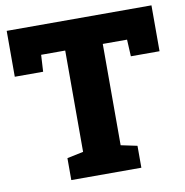

<svg xmlns="http://www.w3.org/2000/svg" viewBox="-80 -787 833 863"><g transform="rotate(-10 336.5 -355.5)"><path d="M176.3 0V-100.1L250.5 -115.7V-578.1H140.6L136.2 -501.5H6.8V-710.9H667.5V-501.5H536.6L532.7 -578.1H421.9V-115.7L496.1 -100.1V0Z"/></g></svg>

Font: Roboto Slab LO Black
Style: Regular
Weight: 900
Designer: Google
Version: Version 2.000